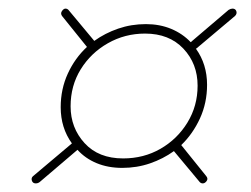

<svg xmlns="http://www.w3.org/2000/svg" viewBox="-20 -538 582 446"><path d="M63 -112Q56 -112 54 -118.5Q52 -125 57 -129L146 -204L147 -205Q121 -241 121 -289Q121 -331 137.5 -367Q154 -403 182 -429L124 -501Q120 -507 124 -512.5Q128 -518 132 -518Q136 -518 139 -515L199 -443Q224 -461 254.5 -471.5Q285 -482 319 -482Q351 -482 377.5 -471Q404 -460 423 -440L511 -515Q516 -518 520 -518Q527 -518 529 -512Q531 -506 526 -501L437 -426Q436 -425 435 -425Q461 -389 461 -341Q461 -299 444.5 -263Q428 -227 401 -201L459 -129Q464 -123 460 -117.5Q456 -112 451 -112Q447 -112 444 -115L384 -187Q359 -169 328.5 -158.5Q298 -148 264 -148Q231 -148 204.5 -159Q178 -170 160 -190L72 -115Q68 -112 63 -112ZM266 -170Q314 -170 353 -192.5Q392 -215 415.5 -253.5Q439 -292 439 -339Q439 -390 406 -425Q373 -460 317 -460Q270 -460 230.5 -437.5Q191 -415 167.5 -377Q144 -339 144 -291Q144 -241 176.5 -205.5Q209 -170 266 -170Z"/></svg>

Font: Zen Loop
Style: Italic
Weight: 400
Italic angle: -15°
Designer: Yoshimichi Ohira
Foundry: A-1 Corp ZenFonts
Version: Version 1.000; ttfautohint (v1.8.3)